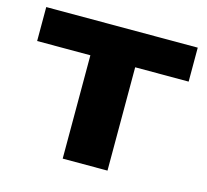

<svg xmlns="http://www.w3.org/2000/svg" viewBox="-87 -670 831 770"><g transform="rotate(15 328.5 -285.0)"><path d="M235 -506H421V0H235ZM14 -570H643V-429H14Z"/></g></svg>

Font: Unbounded SemiBold
Style: Regular
Weight: 600
Designer: Luke Prowse, Jean-Baptiste Morizot, Fátima Lázaro, Florian Runge
Foundry: NaN
Version: Version 1.700